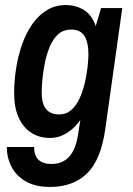

<svg xmlns="http://www.w3.org/2000/svg" viewBox="-20 -558 526 760"><path d="M178 182Q120 182 82 160Q44 138 25.5 102Q7 66 7 24H115Q115 56 131.5 73.5Q148 91 184 91Q228 91 254 62Q280 33 289 -25L298 -83Q275 -50 244 -31Q213 -12 178 -12Q135 -12 103 -33Q71 -54 53.5 -93.5Q36 -133 36 -188Q36 -238 44 -288.5Q52 -339 68 -384Q84 -429 108.5 -463.5Q133 -498 166 -518Q199 -538 240 -538Q280 -538 311.5 -519Q343 -500 359 -455L380 -526H464L397 -49Q380 74 325 128Q270 182 178 182ZM214 -105Q242 -105 262 -122.5Q282 -140 295 -168.5Q308 -197 315.5 -229Q323 -261 326.5 -291.5Q330 -322 330 -343Q330 -391 314 -416Q298 -441 262 -441Q231 -441 210.5 -422.5Q190 -404 177.5 -374.5Q165 -345 158 -311Q151 -277 148 -245Q145 -213 145 -191Q145 -105 214 -105Z"/></svg>

Font: Archivo Narrow SemiBold
Style: Italic
Weight: 600
Italic angle: -8°
Designer: Hector Gatti
Foundry: Omnibus-Type
Version: Version 3.002